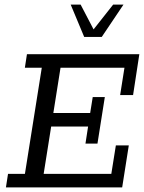

<svg xmlns="http://www.w3.org/2000/svg" viewBox="-20 -820 632 840"><path d="M5.9 0 15.1 -59.3H89L162.8 -523.7H88.8L97.9 -583H589.6L562.2 -404H505.6L524.5 -523.7H244.8L213.4 -325.7H374.5L385.7 -395.4H438.6L406.4 -191.7H353.9L365.4 -266.4H203.9L171 -59.3H467L486.9 -184H543.5L514.5 0ZM348.3 -658.5 289.3 -799.8H332.8L389.4 -691.4L475 -799.8H520.2L425.2 -658.5Z"/></svg>

Font: Rokkitt SemiBold
Style: Italic
Weight: 600
Italic angle: -9°
Designer: Vernon Adams
Foundry: Vernon Adams
Version: Version 3.103